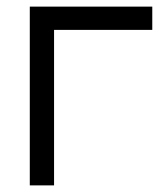

<svg xmlns="http://www.w3.org/2000/svg" viewBox="-20 -560 505 580"><path d="M70 0V-540H440V-469.7H143.3V0Z"/></svg>

Font: Manrope ExtraLight
Style: Regular
Weight: 200
Designer: Mikhail Sharanda
Foundry: Mikhail Sharanda
Version: Version 4.505